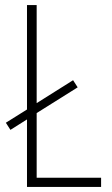

<svg xmlns="http://www.w3.org/2000/svg" viewBox="-20 -827 438 754"><path d="M86 -93H377V-129H124V-383L285 -484L267 -512L124 -422V-807H86V-397L3 -345L21 -317L86 -358Z"/></svg>

Font: Noto Sans Kannada UI Condensed ExtraLight
Style: Regular
Weight: 200
Width: 3
Designer: Jelle Bosma - Monotype Design Team
Foundry: Monotype Imaging Inc.
Version: Version 2.005